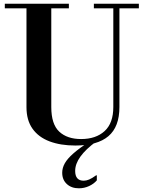

<svg xmlns="http://www.w3.org/2000/svg" viewBox="-20 -774 777 1037"><path d="M387 12Q307 12 247.5 -10.5Q188 -33 155.5 -79Q123 -125 123 -195V-729H6V-754H352V-729H257V-196Q257 -103 300 -63Q343 -23 418 -23Q498 -23 545 -66Q592 -109 592 -196V-729H487V-754H730V-729H625V-196Q625 -89 565.5 -38.5Q506 12 387 12ZM406 243Q366 243 341 220Q316 197 316 159Q316 133 330 108Q344 83 376.5 54.5Q409 26 464 -10H500Q443 32 414.5 71.5Q386 111 386 149Q386 202 432 202Q446 202 461.5 195.5Q477 189 499 173H503V200Q487 219 461 231Q435 243 406 243Z"/></svg>

Font: Libre Bodoni
Style: Regular
Weight: 400
Designer: Pablo Impallari, Rodrigo Fuenzalida
Foundry: Impallari Type
Version: Version 2.005;gftools[0.9.23]